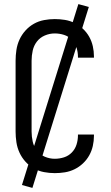

<svg xmlns="http://www.w3.org/2000/svg" viewBox="-20 -836 540 936"><path d="M247 8Q221 8 194.5 3Q168 -2 145 -15Q122 -28 104 -48Q86 -68 75 -92Q64 -116 60 -142.5Q56 -169 56 -195V-540Q56 -566 60 -592.5Q64 -619 75 -643Q86 -667 104 -687Q122 -707 145 -720Q168 -733 194.5 -738Q221 -743 247 -743Q272 -743 296.5 -739Q321 -735 343.5 -724Q366 -713 384.5 -695.5Q403 -678 415 -656.5Q427 -635 432.5 -610.5Q438 -586 438 -561V-555H360V-559Q360 -582 353 -604Q346 -626 330 -642.5Q314 -659 292 -666Q270 -673 247 -673Q222 -673 198.5 -663Q175 -653 160 -633.5Q145 -614 139.5 -589.5Q134 -565 134 -540V-195Q134 -170 139.5 -145.5Q145 -121 160 -101.5Q175 -82 198.5 -72Q222 -62 247 -62Q270 -62 292 -69Q314 -76 330 -92.5Q346 -109 353 -131Q360 -153 360 -176V-180H438V-174Q438 -149 432.5 -124.5Q427 -100 415 -78.5Q403 -57 384.5 -39.5Q366 -22 343.5 -11Q321 0 296.5 4Q272 8 247 8ZM138 80 87 66 362 -816 413 -802Z"/></svg>

Font: Iosevka srxl
Style: Regular
Weight: 400
Monospace: yes
Designer: Belleve Invis
Foundry: Belleve Invis
Version: Version 33.0.1; ttfautohint (v1.8.3)